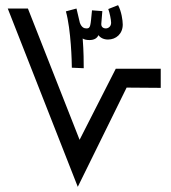

<svg xmlns="http://www.w3.org/2000/svg" viewBox="-20 -723 662 743"><path d="M304 -459C304 -482 304 -522 300 -574C306 -570 315 -568 326 -568C346 -568 356 -576 361 -587C368 -577 381 -570 398 -570C429 -570 455 -592 455 -628C455 -644 450 -679 437 -703L399 -688C404 -675 410 -647 410 -635C410 -621 400 -613 389 -613C382 -613 371 -617 372 -631L376 -680L336 -683C330 -623 331 -613 315 -613C306 -613 296 -616 289 -635L276 -690L235 -679C255 -607 258 -483 258 -461ZM281 0 470 -384 602 -383V-457H428L288 -182L88 -690H10Z"/></svg>

Font: Noto Sans Arabic UI
Style: Regular
Weight: 400
Designer: Monotype Design Team, Nadine Chahine and Nizar Qandah
Foundry: Monotype Imaging Inc.
Version: Version 2.010